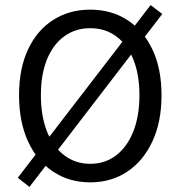

<svg xmlns="http://www.w3.org/2000/svg" viewBox="-20 -706 704 756"><path d="M96 30 50 -6 573 -686 619 -651ZM335 12Q253 12 189.5 -30Q126 -72 90.5 -149Q55 -226 55 -331Q55 -436 90.5 -511.5Q126 -587 189.5 -627.5Q253 -668 335 -668Q418 -668 481 -627.5Q544 -587 580 -511.5Q616 -436 616 -331Q616 -226 580 -149Q544 -72 481 -30Q418 12 335 12ZM335 -61Q394 -61 437.5 -94.5Q481 -128 505 -188.5Q529 -249 529 -331Q529 -413 505 -472Q481 -531 437.5 -563Q394 -595 335 -595Q277 -595 233 -563Q189 -531 165 -472Q141 -413 141 -331Q141 -249 165 -188.5Q189 -128 233 -94.5Q277 -61 335 -61Z"/></svg>

Font: Mada
Style: Regular
Weight: 400
Designer: Khaled Hosny
Version: Version 1.5